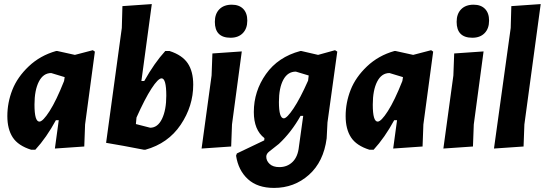

<svg xmlns="http://www.w3.org/2000/svg" viewBox="-20 -724 2670 941"><path d="M255 -474H261L347 -455L435 -478L445 -471L397 -114L393 -6L249 4L268 -135H254Q208 -50 153 10H133Q69 -10 42.5 -50.5Q16 -91 16 -155Q16 -221 40.5 -283.5Q65 -346 121 -399Q177 -452 255 -474ZM149 -211Q149 -128 173 -128Q190 -128 223 -179.5Q256 -231 294 -327L297 -346L231 -366Q192 -366 170.5 -324Q149 -282 149 -211Z M811 -474Q873 -454 900 -414Q927 -374 927 -309Q927 -204 865.5 -112.5Q804 -21 692 10H686L586 -9L500 -24L577 -587L580 -694L724 -704L673 -327H687Q737 -416 790 -474ZM772 -340Q755 -340 722.5 -290Q690 -240 649 -148L646 -116L716 -98Q753 -98 774 -141.5Q795 -185 795 -255Q795 -340 772 -340Z M1116 -701Q1152 -701 1172 -680.5Q1192 -660 1192 -623Q1192 -584 1170 -561.5Q1148 -539 1110 -539Q1033 -539 1033 -617Q1033 -656 1055 -678.5Q1077 -701 1116 -701ZM1165 -472 1117 -114 1113 -6 968 4 1017 -354 1021 -462Z M1457 -474 1539 -455 1622 -478 1633 -471 1585 -124 1581 -46Q1566 69 1494 133Q1422 197 1323 197Q1242 197 1195 154Q1148 111 1137 39L1141 28L1275 -36L1276 -47Q1224 -87 1224 -175Q1224 -277 1283.5 -361Q1343 -445 1452 -474ZM1347 -224Q1347 -144 1371 -144Q1386 -144 1418.5 -192.5Q1451 -241 1490 -329L1493 -354L1430 -373Q1390 -373 1368.5 -333Q1347 -293 1347 -224ZM1349 95Q1388 95 1414 69.5Q1440 44 1445 -5L1466 -156H1453Q1408 -76 1347 -19L1299 19Q1285 30 1285 44Q1285 64 1301.5 79.5Q1318 95 1349 95Z M1913 -474H1919L2005 -455L2093 -478L2103 -471L2055 -114L2051 -6L1907 4L1926 -135H1912Q1866 -50 1811 10H1791Q1727 -10 1700.5 -50.5Q1674 -91 1674 -155Q1674 -221 1698.5 -283.5Q1723 -346 1779 -399Q1835 -452 1913 -474ZM1807 -211Q1807 -128 1831 -128Q1848 -128 1881 -179.5Q1914 -231 1952 -327L1955 -346L1889 -366Q1850 -366 1828.5 -324Q1807 -282 1807 -211Z M2301 -701Q2337 -701 2357 -680.5Q2377 -660 2377 -623Q2377 -584 2355 -561.5Q2333 -539 2295 -539Q2218 -539 2218 -617Q2218 -656 2240 -678.5Q2262 -701 2301 -701ZM2350 -472 2302 -114 2298 -6 2153 4 2202 -354 2206 -462Z M2630 -704 2550 -114 2546 -6 2401 4 2483 -587 2486 -694Z"/></svg>

Font: Alegreya Sans SC ExtraBold
Style: Italic
Weight: 800
Italic angle: -7°
Designer: Juan Pablo del Peral
Foundry: Huerta Tipografica
Version: Version 2.007